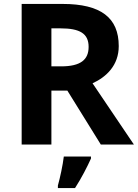

<svg xmlns="http://www.w3.org/2000/svg" viewBox="-20 -734 700 975"><path d="M298 -714H90V0H241V-274H322L492 0H660L450 -311C520 -343 583 -402 583 -500C583 -644 492 -714 298 -714ZM287 -590C385 -590 430 -564 430 -496C430 -431 390 -397 290 -397H241V-590ZM442 71V61H304C299 104 285 169 274 208V221H361C395 168 422 115 442 71Z"/></svg>

Font: Noto Traditional Nushu
Style: Bold
Weight: 700
Designer: LIU Zhao
Foundry: LiuZhao Studio
Version: Version 2.003